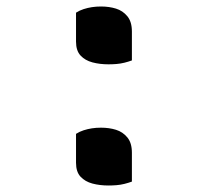

<svg xmlns="http://www.w3.org/2000/svg" viewBox="-20 -563 640 591"><path d="M386 -377Q375 -373 363 -370Q351 -367 338.5 -366Q326 -365 314 -365Q287 -365 264.5 -371Q242 -377 228 -392Q214 -407 214 -435V-524Q225 -531 237.5 -535Q250 -539 263 -541Q276 -543 291 -543Q316 -543 337 -536.5Q358 -530 372 -513Q386 -496 386 -466ZM386 -4Q375 0 363 3Q351 6 338.5 7Q326 8 314 8Q287 8 264.5 2Q242 -4 228 -19Q214 -34 214 -62V-151Q225 -158 237.5 -162Q250 -166 263 -168Q276 -170 291 -170Q316 -170 337 -163.5Q358 -157 372 -140Q386 -123 386 -93Z"/></svg>

Font: Recursive Monospace Casual Medium
Style: Regular
Weight: 500
Version: Version 1.047